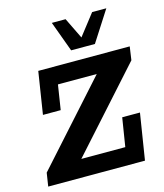

<svg xmlns="http://www.w3.org/2000/svg" viewBox="-118 -891 837 979"><g transform="rotate(-15 300.5 -401.0)"><path d="M14.3 0 25.3 -70.7 402 -490.4H197.1L176.7 -360H83L118 -583H600.8L590.6 -512.3L213.9 -92.6H446L470.2 -243.7H563.9L525.1 0ZM307.1 -640.8 248.1 -801.5H320.7L374.7 -690.7L460.9 -801.5H535.8L432.5 -640.8Z"/></g></svg>

Font: Rokkitt SemiBold
Style: Italic
Weight: 600
Italic angle: -9°
Designer: Vernon Adams
Foundry: Vernon Adams
Version: Version 3.103